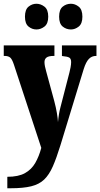

<svg xmlns="http://www.w3.org/2000/svg" viewBox="-23 -778 534 1023"><path d="M16 164Q75 164 110 144.5Q145 125 165 90Q185 55 197 10L51 -434Q41 -464 30.5 -472Q20 -480 2 -480H-3V-536H267V-480H263Q236 -480 225 -471.5Q214 -463 214 -447Q214 -437 216.5 -424.5Q219 -412 223 -398L266 -240Q275 -206 280 -176.5Q285 -147 286 -127Q290 -173 299 -206L347 -392Q350 -402 353 -419Q356 -436 356 -447Q356 -466 345.5 -471.5Q335 -477 311 -479L307 -480V-536H491V-480H488Q466 -480 450.5 -464Q435 -448 423 -410L299 -4Q278 64 258.5 108.5Q239 153 212.5 178.5Q186 204 143.5 214.5Q101 225 35 225H16ZM355 -621Q330 -621 311 -636.5Q292 -652 292 -689Q292 -727 311 -742.5Q330 -758 355 -758Q377 -758 396.5 -742.5Q416 -727 416 -689Q416 -652 396.5 -636.5Q377 -621 355 -621ZM171 -621Q148 -621 129 -636.5Q110 -652 110 -689Q110 -727 129 -742.5Q148 -758 171 -758Q194 -758 214 -742.5Q234 -727 234 -689Q234 -652 214 -636.5Q194 -621 171 -621Z"/></svg>

Font: Noto Serif Sinhala ExtraCondensed Black
Style: Regular
Weight: 900
Width: 2
Designer: Jelle Bosma - Monotype Design Team
Foundry: Monotype Imaging Inc.
Version: Version 2.007; ttfautohint (v1.8.4.7-5d5b)